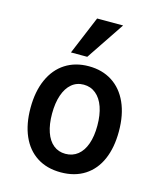

<svg xmlns="http://www.w3.org/2000/svg" viewBox="-120 -898 841 995"><g transform="rotate(15 300.0 -400.5)"><path d="M63 -273.5Q63 -362 92 -426.8Q121 -491.5 174.5 -525.8Q228 -560 300 -560Q372 -560 425.5 -525.8Q479 -491.5 508 -427Q537 -362.5 537 -273.5Q537 -187 509.5 -123.5Q482 -60 428.5 -25.5Q375 9 300 9Q225 9 171.8 -25.5Q118.5 -60 90.8 -123.5Q63 -187 63 -273.5ZM421.5 -273.5Q421.5 -331 406.8 -373.2Q392 -415.5 364.2 -438.2Q336.5 -461 299 -461Q261.5 -461 234.5 -438.2Q207.5 -415.5 193 -373.2Q178.5 -331 178.5 -273.5Q178.5 -216.5 192.8 -175.2Q207 -134 234 -112Q261 -90 298.5 -90Q337 -90 364.8 -112.2Q392.5 -134.5 407 -175.8Q421.5 -217 421.5 -273.5ZM191 -605 276.5 -810H416L278.5 -605Z"/></g></svg>

Font: JuliaMono SemiBold
Style: Regular
Weight: 600
Monospace: yes
Designer: cormullion
Foundry: corm
Version: Version 0.055; ttfautohint (v1.8.4)